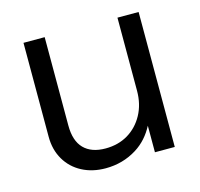

<svg xmlns="http://www.w3.org/2000/svg" viewBox="-78 -557 674 646"><g transform="rotate(-15 259.5 -234.5)"><path d="M383.3 -473.7V-219.3C383.3 -187.9 376.7 -160.1 363.4 -135.8C350.2 -111.6 332.2 -92.7 309.5 -79.1C286.8 -65.6 260.7 -58.9 231.2 -58.9C198.6 -58.9 173.5 -67.8 156 -85.6C138.5 -103.4 129.8 -130.2 129.8 -165.8V-473.7H56V-146.4C56 -116.2 62.8 -89.7 76.3 -66.6C89.8 -43.6 108.6 -25.8 132.5 -13.2C156.5 -0.6 183.8 5.7 214.6 5.7C254.5 5.7 290.8 -4.5 323.3 -24.8C351.8 -42.6 372.5 -66.9 387.9 -96V-3.6H457V-473.7Z"/></g></svg>

Font: Diatome Awesome Regular
Style: Regular
Weight: 400
Designer: 15.100.17
Foundry: 15.100.17
Version: Version 1.008;Fontself Maker 3.5.8